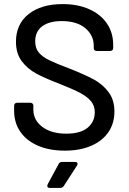

<svg xmlns="http://www.w3.org/2000/svg" viewBox="-20 -728 628 938"><path d="M49 -187V-211Q49 -218 53 -222Q57 -226 64 -226H128Q135 -226 139 -222Q143 -218 143 -211V-192Q143 -141 187 -108Q231 -75 304 -75Q373 -75 408 -104Q443 -133 443 -180Q443 -211 425 -233Q407 -255 372.5 -273.5Q338 -292 272 -318Q199 -346 156.5 -369Q114 -392 86 -429.5Q58 -467 58 -524Q58 -610 119.5 -659Q181 -708 286 -708Q360 -708 416 -683Q472 -658 502.5 -613Q533 -568 533 -509V-494Q533 -487 529 -483Q525 -479 518 -479H453Q446 -479 442 -482.5Q438 -486 438 -492V-504Q438 -556 396.5 -590.5Q355 -625 282 -625Q220 -625 186 -599.5Q152 -574 152 -526Q152 -493 169 -472Q186 -451 219.5 -434.5Q253 -418 322 -392Q393 -364 437 -340.5Q481 -317 510 -278.5Q539 -240 539 -183Q539 -126 510 -83Q481 -40 426 -16Q371 8 297 8Q222 8 166 -16Q110 -40 79.5 -84Q49 -128 49 -187ZM211 180 213 172 266 74Q271 63 284 63H346Q352 63 355.5 65.5Q359 68 359 72Q359 76 356 81L292 180Q286 190 274 190H223Q211 190 211 180Z"/></svg>

Font: Barlow_Medium_SS
Style: Regular
Weight: 500
Designer: Jeremy Tribby
Foundry: Jeremy Tribby
Version: Version 1.101 August 23, 2024